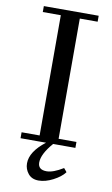

<svg xmlns="http://www.w3.org/2000/svg" viewBox="-97 -738 575 986"><g transform="rotate(10 190.0 -245.5)"><path d="M210 144Q244 144 296 112Q314 132 311 132Q292 157 252.5 177.5Q213 198 177.5 198Q142 198 123 174.5Q104 151 104 121Q104 60 182 0H49V-31H143V-658H49V-689H335V-658H242V-31H335V0H219Q165 62 165 106Q165 144 210 144Z"/></g></svg>

Font: GFS Didot
Style: Regular
Weight: 400
Designer: Takis Katsoulidis and George D. Matthiopoulos
Foundry: Takis Katsoulidis and George D. Matthiopoulos
Version: Version 1.0